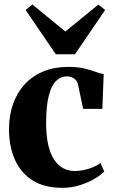

<svg xmlns="http://www.w3.org/2000/svg" viewBox="-20 -844 515 874"><path d="M263.5 11Q181.5 11 127.8 -23.2Q74 -57.5 47.5 -117.8Q21 -178 21 -255.5Q21 -320 40 -372.2Q59 -424.5 94.2 -462Q129.5 -499.5 179 -519.5Q228.5 -539.5 289 -539.5Q333.5 -539.5 363.8 -532.2Q394 -525 415.2 -517Q436.5 -509 452 -506.5L446 -348.5H358.5L335.5 -457.5Q333 -470 325.8 -478.8Q318.5 -487.5 308 -492Q297.5 -496.5 285 -496.5Q256.5 -496.5 235.2 -475.5Q214 -454.5 202 -408Q190 -361.5 190 -284Q190 -226.5 199.5 -185.2Q209 -144 226.2 -117.5Q243.5 -91 267.8 -78.2Q292 -65.5 320.5 -65.5Q341.5 -65.5 363 -70.2Q384.5 -75 404 -83.2Q423.5 -91.5 437.5 -101.5L454.5 -63.5Q441.5 -49 412.5 -31.5Q383.5 -14 345 -1.5Q306.5 11 263.5 11ZM234 -597 96.5 -798.5 127.5 -823.5 277.5 -700.5 427.5 -823 458.5 -798.5 321.5 -597Z"/></svg>

Font: Merriweather 96pt ExtraBold
Style: Regular
Weight: 800
Version: Version 2.100